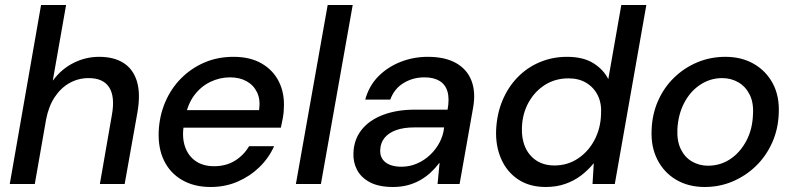

<svg xmlns="http://www.w3.org/2000/svg" viewBox="-20 -735 3171 767"><path d="M19 0 144 -715H244L191 -414H192Q225 -459 273.5 -483.5Q322 -508 376 -508Q435 -508 473.5 -483.5Q512 -459 527 -410Q542 -361 529 -286L478 0H379L427 -276Q440 -348 416.5 -385.5Q393 -423 334 -423Q293 -423 258 -403.5Q223 -384 198.5 -347Q174 -310 164 -257L119 0Z M821 12Q756 12 708 -15.5Q660 -43 635.5 -93Q611 -143 614 -211Q617 -273 640 -327Q663 -381 703 -421.5Q743 -462 796 -485Q849 -508 913 -508Q980 -508 1026 -481Q1072 -454 1094.5 -408Q1117 -362 1114 -305Q1114 -286 1110 -264Q1106 -242 1102 -225H688L700 -295H1015Q1021 -337 1007 -366Q993 -395 965 -410.5Q937 -426 899 -426Q858 -426 820.5 -408Q783 -390 756.5 -355Q730 -320 720 -267L715 -239Q706 -189 718.5 -151Q731 -113 761 -92Q791 -71 835 -71Q883 -71 918.5 -93Q954 -115 975 -151H1075Q1054 -104 1016.5 -67.5Q979 -31 929.5 -9.5Q880 12 821 12Z M1162 0 1289 -715H1389L1262 0Z M1550 12Q1493 12 1457.5 -7Q1422 -26 1406 -57Q1390 -88 1392 -125Q1394 -178 1424.5 -216.5Q1455 -255 1510 -276Q1565 -297 1638 -297H1768Q1776 -341 1767.5 -369.5Q1759 -398 1735.5 -412Q1712 -426 1675 -426Q1630 -426 1592.5 -403.5Q1555 -381 1539 -337H1439Q1454 -392 1491 -429.5Q1528 -467 1579.5 -487.5Q1631 -508 1689 -508Q1758 -508 1802 -483Q1846 -458 1863.5 -412.5Q1881 -367 1870 -305L1816 0H1728L1736 -84H1735Q1719 -63 1700 -45.5Q1681 -28 1658 -15Q1635 -2 1608 5Q1581 12 1550 12ZM1584 -69Q1617 -69 1646.5 -82Q1676 -95 1699 -117Q1722 -139 1736.5 -167Q1751 -195 1754 -225V-226H1635Q1592 -226 1562 -215Q1532 -204 1516 -184Q1500 -164 1499 -137Q1497 -105 1519.5 -87Q1542 -69 1584 -69Z M2160 12Q2095 12 2049.5 -18.5Q2004 -49 1981.5 -101.5Q1959 -154 1962 -217Q1965 -280 1987 -333Q2009 -386 2047 -425.5Q2085 -465 2136 -486.5Q2187 -508 2245 -508Q2310 -508 2350.5 -482.5Q2391 -457 2410 -419L2462 -715H2562L2436 0H2347L2352 -82H2351Q2330 -56 2302 -34.5Q2274 -13 2238.5 -0.5Q2203 12 2160 12ZM2195 -74Q2247 -74 2288.5 -101.5Q2330 -129 2354.5 -175Q2379 -221 2381 -277Q2384 -321 2368.5 -353Q2353 -385 2323 -403.5Q2293 -422 2251 -422Q2199 -422 2158 -396.5Q2117 -371 2092 -326.5Q2067 -282 2065 -226Q2063 -182 2078 -147.5Q2093 -113 2123 -93.5Q2153 -74 2195 -74Z M2795 12Q2730 12 2681 -17Q2632 -46 2606 -97.5Q2580 -149 2583 -215Q2585 -278 2608.5 -331.5Q2632 -385 2672.5 -424.5Q2713 -464 2765.5 -486Q2818 -508 2878 -508Q2943 -508 2992 -479.5Q3041 -451 3067.5 -401Q3094 -351 3091 -283Q3089 -220 3065 -166Q3041 -112 3000.5 -72.5Q2960 -33 2907.5 -10.5Q2855 12 2795 12ZM2808 -73Q2857 -73 2896.5 -99Q2936 -125 2961 -171.5Q2986 -218 2988 -278Q2991 -325 2974.5 -357.5Q2958 -390 2929 -406.5Q2900 -423 2865 -423Q2818 -423 2778 -397Q2738 -371 2713.5 -324.5Q2689 -278 2686 -218Q2684 -171 2700 -138.5Q2716 -106 2745 -89.5Q2774 -73 2808 -73Z"/></svg>

Font: DM Sans 28pt Medium
Style: Italic
Weight: 500
Italic angle: -10°
Version: Version 4.004;gftools[0.9.30]